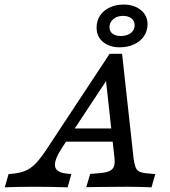

<svg xmlns="http://www.w3.org/2000/svg" viewBox="-94 -801 725 821"><path d="M190.1 -58.9 211.1 -56.5 195 0Q119.1 -2.4 52.2 -2.4Q-17.1 -2.4 -73.6 0L-57.5 -56.5L-41.3 -58.1Q-7.5 -61.3 15.1 -71Q37.7 -80.6 57.9 -101.2Q78 -121.8 103.8 -160.5L374.8 -571H428L477.1 -124.6Q480.5 -100 485.4 -86.9Q490.3 -73.8 500 -68.3Q509.7 -62.7 528.3 -60.4L570 -56.5L553.9 0Q498.4 -2.4 452.2 -2.4H450.5H446.4Q373.2 -2.4 337.9 -1.6Q306.4 -1.6 274.8 -0.7L291.7 -57.2L330.1 -60.4Q358.7 -62.8 373.3 -69.2Q388 -75.6 393 -88.9Q398.1 -102.2 395.4 -125.8L357.3 -473.8L383.7 -491.1L170.8 -168.5Q136.9 -116.1 141.3 -89.9Q145.8 -63.7 190.1 -58.9ZM204.7 -251.7H421.4L429 -195.2H167.9ZM319 -683Q319 -712 333.7 -734.2Q348.5 -756.4 374.7 -768.9Q400.9 -781.5 434.3 -781.5Q479.2 -781.5 508.1 -758.2Q536.9 -734.9 536.9 -697.2Q536.9 -669 521.7 -646.4Q506.5 -623.9 479.1 -611.3Q451.7 -598.7 418.2 -598.7Q374.2 -598.7 346.6 -621.6Q319 -644.5 319 -683ZM481.7 -693.1Q481.7 -711.5 468.1 -722.3Q454.6 -733.1 431.8 -733.1Q407 -733.1 390.6 -719.4Q374.2 -705.8 374.2 -684.9Q374.2 -667.3 387 -657.2Q399.7 -647.1 422.5 -647.1Q439.8 -647.1 453.3 -652.8Q466.8 -658.5 474.3 -669Q481.7 -679.5 481.7 -693.1Z"/></svg>

Font: Playfair Micro SmCond SmLight
Style: Italic
Weight: 360
Width: 4
Italic angle: -15.6°
Designer: Claus Eggers Sørensen
Foundry: Claus Eggers Sørensen
Version: Version 2.203;Glyphs 3.3 (3326)